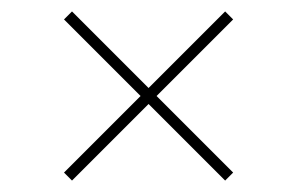

<svg xmlns="http://www.w3.org/2000/svg" viewBox="-20 -488 520 336"><path d="M388 -454 374 -468 240 -334 106 -468 92 -454 226 -320 92 -186 106 -172 240 -306 374 -172 388 -186 254 -320Z"/></svg>

Font: Montserrat Thin
Style: Regular
Weight: 250
Designer: Julieta Ulanovsky
Foundry: Julieta Ulanovsky
Version: Version 4.000